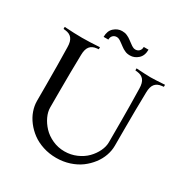

<svg xmlns="http://www.w3.org/2000/svg" viewBox="-201 -1042 1143 1198"><g transform="rotate(30 371.0 -443.0)"><path d="M651.4 -366.2V-246.6Q651.4 -210.9 638.9 -175.5Q626.5 -140.1 602.1 -108.2Q577.6 -76.2 544.4 -51.5Q511.2 -26.9 466.3 -12.2Q421.4 2.4 371.1 2.4Q320.8 2.4 275.9 -12.2Q231 -26.9 197.8 -51.5Q164.6 -76.2 140.1 -108.2Q115.7 -140.1 103.3 -175.5Q90.8 -210.9 90.8 -246.6V-366.2Q90.8 -505.4 87.9 -632.3Q87.4 -672.9 71.5 -692.9Q55.7 -712.9 23.4 -716.3L9.8 -717.8V-732.4Q84.5 -727.5 136.7 -727.5Q189 -727.5 263.7 -732.4V-717.8L250 -716.3Q217.8 -712.9 201.9 -692.9Q186 -672.9 185.5 -632.3Q182.6 -505.4 182.6 -366.2V-251.5Q182.6 -220.7 198.2 -187Q213.9 -153.3 241 -124.5Q268.1 -95.7 308.8 -77.1Q349.6 -58.6 395.5 -58.6Q441.4 -58.6 482.2 -76.4Q522.9 -94.2 550 -122.1Q577.1 -149.9 592.8 -182.9Q608.4 -215.8 608.4 -246.6V-403.8Q608.4 -505.4 605.5 -632.3Q605 -672.9 589.1 -692.9Q573.2 -712.9 541 -716.3L527.3 -717.8V-732.4Q602.1 -727.5 629.9 -727.5Q657.7 -727.5 732.4 -732.4V-717.8L718.8 -716.3Q686.5 -712.9 670.7 -692.9Q654.8 -672.9 654.3 -632.3Q651.4 -505.4 651.4 -366.2ZM413.6 -854.5Q416.5 -852.5 423.3 -847.4Q430.2 -842.3 433.3 -840.3Q436.5 -838.4 441.7 -835.4Q446.8 -832.5 451.4 -831.3Q456.1 -830.1 460.9 -830.1Q478 -830.1 488.8 -841.1Q499.5 -852.1 499.5 -870.6H533.7Q533.7 -827.1 508.1 -804.2Q482.4 -781.2 450.7 -781.2Q439.9 -781.2 430.7 -783Q421.4 -784.7 411.9 -789.6Q402.3 -794.4 398.2 -796.6Q394 -798.8 383.3 -806.9Q372.6 -814.9 371.1 -815.9Q368.2 -817.9 361.3 -823Q354.5 -828.1 351.3 -830.1Q348.1 -832 343 -835Q337.9 -837.9 333.3 -839.1Q328.6 -840.3 323.7 -840.3Q306.6 -840.3 295.9 -829.3Q285.2 -818.4 285.2 -799.8H251Q251 -843.3 276.6 -866.2Q302.2 -889.2 334 -889.2Q344.7 -889.2 354 -887.5Q363.3 -885.7 372.8 -880.9Q382.3 -876 386.5 -873.8Q390.6 -871.6 401.4 -863.5Q412.1 -855.5 413.6 -854.5Z"/></g></svg>

Font: Flanker
Style: Regular
Weight: 400
Designer: Flanker
Foundry: Flanker
Version: Version 2.027